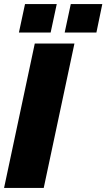

<svg xmlns="http://www.w3.org/2000/svg" viewBox="-23 -924 523 944"><path d="M148 -710H343L192 0H-3ZM70 -764 100 -904H256L226 -764ZM295 -764 325 -904H480L451 -764Z"/></svg>

Font: Raleway Black
Style: Italic
Weight: 900
Italic angle: -12°
Designer: Matt McInerney, Pablo Impallari, Rodrigo Fuenzalida
Foundry: Matt McInerney, Pablo Impallari, Rodrigo Fuenzalida
Version: Version 4.101;RELEASE